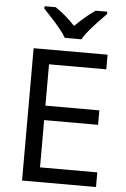

<svg xmlns="http://www.w3.org/2000/svg" viewBox="-62 -988 679 1032"><g transform="rotate(5 278.0 -472.0)"><path d="M496 0H97V-714H496V-635H187V-412H478V-334H187V-79H496ZM259 -784Q246 -807 224 -833.5Q202 -860 178 -886Q154 -912 136 -931V-944H196Q222 -927 250 -903Q278 -879 303 -852Q330 -879 358 -903Q386 -927 412 -944H474V-931Q455 -912 430.5 -886Q406 -860 383.5 -833.5Q361 -807 349 -784Z"/></g></svg>

Font: Noto Sans IKEA
Style: Regular
Weight: 400
Designer: Monotype Design Team
Foundry: Monotype Imaging Inc.
Version: Version 2.001